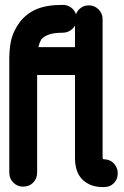

<svg xmlns="http://www.w3.org/2000/svg" viewBox="-20 -756 509 786"><path d="M287 -563V-651Q279 -638 266 -630Q253 -622 236 -622Q202 -622 181.5 -615Q161 -608 150 -596Q142 -583 137 -563ZM405 -104Q430 -104 446 -87Q462 -70 462 -47Q462 -22 446 -6Q430 10 405 10Q370 10 347.5 -0.5Q325 -11 311.5 -27.5Q298 -44 292.5 -65Q287 -86 287 -107V-449H132V-50Q132 -25 116 -8.5Q100 8 74 8Q51 8 34.5 -8.5Q18 -25 18 -50V-520Q19 -569 28 -600.5Q37 -632 60 -664Q86 -699 127.5 -717.5Q169 -736 236 -736Q256 -736 270.5 -725.5Q285 -715 291 -698Q297 -713 310.5 -723.5Q324 -734 344 -734Q367 -734 383.5 -717.5Q400 -701 400 -678V-114Q400 -104 405 -104Z"/></svg>

Font: VDS
Style: Bold
Weight: 700
Designer: artmaker
Foundry: artmaker
Version: Version 1.000 2009 initial release